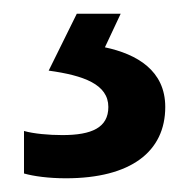

<svg xmlns="http://www.w3.org/2000/svg" viewBox="-20 -20 276 280"><path d="M221 136C221 83 180 59 133 49L156 0H92L51 83C102 90 138 103 138 136C138 166 114 177 71 177C51 177 29 175 15 171V233C29 237 51 240 76 240C171 240 221 201 221 136Z"/></svg>

Font: Noto Sans Canadian Aboriginal Medium
Style: Regular
Weight: 500
Designer: Monotype Design Team, Typotheque's Kevin King
Foundry: Monotype Imaging Inc.
Version: Version 2.004